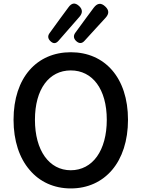

<svg xmlns="http://www.w3.org/2000/svg" viewBox="-20 -1043 794 1077"><path d="M146 -90C202 -23 283 14 377 14C472 14 552 -23 609 -90C665 -156 698 -253 698 -371C698 -608 567 -750 377 -750C188 -750 56 -609 56 -371C56 -253 89 -156 146 -90ZM231 -165C196 -214 176 -285 176 -371C176 -543 255 -648 377 -648C499 -648 579 -543 579 -371C579 -285 559 -214 524 -165C489 -116 438 -88 377 -88C316 -88 266 -116 231 -165ZM316 -937 258 -857C247 -842 248 -827 262 -813C278 -797 293 -797 308 -814L370 -885L426 -949C444 -970 444 -990 424 -1009C401 -1030 382 -1027 364 -1002ZM516 -882 572 -943C592 -965 593 -985 571 -1006C547 -1029 526 -1026 506 -1000L460 -938L403 -860C391 -844 392 -828 406 -814C422 -798 439 -797 454 -814Z"/></svg>

Font: GenSenRounded2 TW M
Style: Regular
Weight: 500
Version: Version 2.100;PS 2.1;hotconv 16.6.51;makeotf.lib2.5.65220 DE